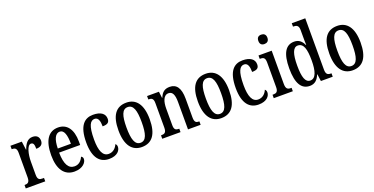

<svg xmlns="http://www.w3.org/2000/svg" viewBox="-25 -1510 4423 2270"><g transform="rotate(-20 2186.0 -375.0)"><path d="M21 0H266V-43H245C212 -43 186 -51 186 -110V-276C186 -368 211 -477 258 -477C289 -477 298 -453 298 -398C356 -398 384 -424 384 -469C384 -515 358 -546 303 -546C238 -546 206 -495 183 -430H180L166 -536H23V-493H26C61 -493 86 -484 86 -425V-115C86 -52 59 -43 24 -43H21Z M633 10C739 10 786 -51 786 -94C786 -113 775 -124 763 -129C744 -85 710 -48 654 -48C579 -48 538 -116 536 -263H801V-305C801 -463 734 -547 624 -547C505 -547 437 -452 437 -264C437 -90 505 10 633 10ZM703 -314H538C540 -429 571 -494 627 -494C682 -494 703 -422 703 -314Z M1068 10C1175 10 1213 -48 1213 -91C1213 -110 1206 -122 1195 -130C1177 -86 1140 -48 1084 -48C1010 -48 977 -125 977 -266C977 -444 1013 -495 1066 -495C1113 -495 1126 -443 1126 -379C1191 -379 1213 -399 1213 -444C1213 -507 1162 -547 1064 -547C959 -547 878 -480 878 -265C878 -68 956 10 1068 10Z M1480 10C1610 10 1678 -81 1678 -269C1678 -456 1604 -547 1483 -547C1352 -547 1285 -456 1285 -269C1285 -81 1359 10 1480 10ZM1482 -43C1412 -43 1386 -121 1386 -269C1386 -417 1411 -492 1481 -492C1552 -492 1577 -417 1577 -269C1577 -121 1553 -43 1482 -43Z M1738 0H1968V-43H1963C1928 -43 1904 -51 1904 -110V-319C1904 -402 1925 -481 1991 -481C2044 -481 2062 -429 2062 -344V0H2221V-43H2217C2182 -43 2160 -52 2160 -115V-350C2160 -487 2113 -547 2029 -547C1968 -547 1931 -521 1905 -456H1901L1891 -536H1742V-493H1746C1781 -493 1806 -484 1806 -425V-115C1806 -52 1780 -43 1744 -43H1738Z M2479 10C2609 10 2677 -81 2677 -269C2677 -456 2603 -547 2482 -547C2351 -547 2284 -456 2284 -269C2284 -81 2358 10 2479 10ZM2481 -43C2411 -43 2385 -121 2385 -269C2385 -417 2410 -492 2480 -492C2551 -492 2576 -417 2576 -269C2576 -121 2552 -43 2481 -43Z M2949 10C3056 10 3094 -48 3094 -91C3094 -110 3087 -122 3076 -130C3058 -86 3021 -48 2965 -48C2891 -48 2858 -125 2858 -266C2858 -444 2894 -495 2947 -495C2994 -495 3007 -443 3007 -379C3072 -379 3094 -399 3094 -444C3094 -507 3043 -547 2945 -547C2840 -547 2759 -480 2759 -265C2759 -68 2837 10 2949 10Z M3257 -639C3289 -639 3315 -655 3315 -698C3315 -741 3289 -757 3257 -757C3225 -757 3201 -741 3201 -698C3201 -655 3225 -639 3257 -639ZM3141 0H3381V-43H3371C3334 -43 3310 -55 3310 -117V-536H3144V-493H3155C3191 -493 3212 -481 3212 -423V-113C3212 -54 3188 -43 3151 -43H3141Z M3594 10C3658 10 3694 -28 3719 -89H3722L3734 0H3883V-43H3875C3837 -43 3814 -55 3814 -115V-760H3644V-717H3650C3685 -717 3715 -708 3715 -649V-567C3715 -530 3715 -492 3717 -461H3713C3690 -511 3656 -546 3595 -546C3490 -546 3433 -460 3433 -267C3433 -75 3490 10 3594 10ZM3620 -48C3558 -48 3533 -120 3533 -266C3533 -409 3558 -488 3619 -488C3692 -488 3715 -409 3715 -267C3715 -133 3689 -48 3620 -48Z M4133 10C4263 10 4331 -81 4331 -269C4331 -456 4257 -547 4136 -547C4005 -547 3938 -456 3938 -269C3938 -81 4012 10 4133 10ZM4135 -43C4065 -43 4039 -121 4039 -269C4039 -417 4064 -492 4134 -492C4205 -492 4230 -417 4230 -269C4230 -121 4206 -43 4135 -43Z"/></g></svg>

Font: Noto Serif Bengali ExtraCondensed Medium
Style: Regular
Weight: 500
Width: 2
Designer: Juan Bruce, Universal Thirst, Indian Type Foundry and the Monotype Design Team.
Foundry: Monotype Imaging Inc.
Version: Version 2.003